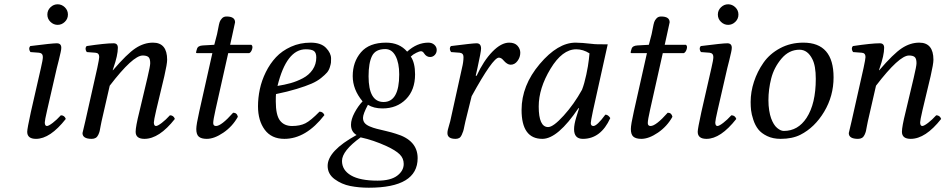

<svg xmlns="http://www.w3.org/2000/svg" viewBox="-20 -638 4412 896"><path d="M215.5 -536Q201 -550 201 -570Q201 -590 215.5 -604Q230 -618 249 -618Q268 -618 282.5 -604Q297 -590 297 -570Q297 -550 282.5 -536Q268 -522 249 -522Q230 -522 215.5 -536ZM245 -320 200 -124Q189 -76 189 -67Q189 -50 199 -50Q207 -50 226 -64.5Q245 -79 264 -100Q281 -100 287 -83Q214 10 148 10Q107 10 107 -23Q107 -37 124 -115L171 -321Q180 -359 180 -372Q180 -390 162 -392L122 -395Q111 -411 121 -423Q223 -436 245 -436Q266 -436 266 -415Q266 -407 263 -394Q260 -381 254 -355.5Q248 -330 245 -320Z M709 -124Q698 -76 698 -67Q698 -50 708 -50Q716 -50 735 -64.5Q754 -79 773 -100Q790 -100 796 -83Q723 10 654 10Q613 10 613 -23Q613 -47 630 -115L668 -275Q681 -330 681 -343Q681 -365 672.5 -372Q664 -379 646 -379Q600 -379 492 -238L454 -72Q452 -65 449.5 -49.5Q447 -34 445 -26Q443 -18 438.5 -8.5Q434 1 426.5 5.5Q419 10 408 10Q365 10 365 -17Q365 -19 378 -72L434 -321Q443 -363 443 -372Q443 -391 425 -392L385 -395Q374 -411 384 -423Q471 -436 510 -436Q530 -436 530 -415Q530 -380 509 -320L506 -311L507 -310Q573 -387 612.5 -413Q652 -439 694 -439Q760 -439 760 -359Q760 -340 747 -283Z M980 -429 993 -479Q995 -487 998.5 -506.5Q1002 -526 1005 -535Q1008 -544 1016 -552.5Q1024 -561 1037 -561Q1077 -561 1077 -534Q1077 -532 1064 -474L1054 -429H1153Q1161 -423 1156.5 -408.5Q1152 -394 1143 -390H1045L986 -127Q975 -78 975 -64Q975 -50 988 -50Q1013 -50 1068 -112Q1086 -112 1090 -93Q1065 -48 1022.5 -19Q980 10 945 10Q920 10 908 0Q896 -10 896 -36Q896 -56 910 -118L971 -390H901Q895 -390 895 -392Q895 -397 899 -409Q903 -425 927 -426Z M1456 -370Q1456 -392 1445 -400Q1434 -408 1407 -408Q1317 -408 1275 -237Q1307 -242 1336 -250Q1365 -258 1393.5 -273Q1422 -288 1439 -313Q1456 -338 1456 -370ZM1268 -199Q1267 -191 1267 -165Q1267 -101 1286.5 -75.5Q1306 -50 1343 -50Q1380 -50 1405 -62.5Q1430 -75 1471 -117Q1487 -117 1494 -101Q1408 10 1307 10Q1247 10 1215.5 -32.5Q1184 -75 1184 -142Q1184 -181 1192.5 -221.5Q1201 -262 1220.5 -301.5Q1240 -341 1268 -371Q1296 -401 1338 -420Q1380 -439 1430 -439Q1478 -439 1501.5 -414.5Q1525 -390 1525 -365Q1525 -352 1524.5 -346Q1524 -340 1519.5 -325Q1515 -310 1506 -299.5Q1497 -289 1478.5 -274Q1460 -259 1433.5 -247.5Q1407 -236 1364.5 -223Q1322 -210 1268 -199Z M1663 3Q1576 66 1576 113Q1576 156 1618 180.5Q1660 205 1742 205Q1803 205 1833.5 182Q1864 159 1864 127Q1864 101 1845.5 82.5Q1827 64 1784 44Q1723 16 1663 3ZM1917 -291Q1917 -218 1874.5 -175Q1832 -132 1765 -132Q1724 -132 1697 -149Q1674 -106 1674 -88Q1674 -74 1681.5 -64.5Q1689 -55 1705.5 -48Q1722 -41 1738 -37Q1754 -33 1781.5 -26.5Q1809 -20 1827 -14Q1929 16 1929 100Q1929 238 1701 238Q1655 238 1614.5 230Q1574 222 1541.5 198Q1509 174 1509 136Q1509 66 1644 -8Q1618 -23 1618 -56Q1618 -81 1634.5 -112Q1651 -143 1672 -165Q1626 -220 1626 -283Q1626 -349 1664.5 -394Q1703 -439 1782 -439Q1844 -439 1880 -397Q1926 -439 1979 -439Q1996 -439 2007 -429Q2018 -419 2018 -405Q2018 -391 2009 -381.5Q2000 -372 1987 -372Q1970 -372 1959 -389Q1953 -399 1944 -399Q1938 -399 1922.5 -391.5Q1907 -384 1897 -374Q1917 -345 1917 -291ZM1843 -291Q1843 -344 1826 -376.5Q1809 -409 1778 -409Q1732 -409 1716 -376.5Q1700 -344 1700 -282Q1700 -162 1770 -162Q1843 -162 1843 -291Z M2200 -285 2204 -284Q2237 -355 2278 -397Q2319 -439 2356 -439Q2382 -439 2395 -424.5Q2408 -410 2408 -392Q2408 -371 2395 -353.5Q2382 -336 2363 -336Q2347 -336 2329 -357Q2319 -369 2308 -369Q2280 -369 2181 -189L2152 -72Q2150 -65 2147 -49Q2144 -33 2141.5 -25.5Q2139 -18 2134.5 -8Q2130 2 2123 6Q2116 10 2106 10Q2068 10 2068 -17Q2068 -24 2070 -32.5Q2072 -41 2075.5 -52.5Q2079 -64 2081 -72L2136 -321Q2143 -349 2143 -372Q2143 -390 2125 -392L2085 -395Q2074 -411 2084 -423Q2186 -436 2204 -436Q2225 -436 2225 -411Q2225 -397 2208 -320Z M2746 -433Q2754 -431 2816 -431L2747 -120Q2737 -72 2737 -64Q2737 -50 2749 -50Q2766 -50 2805 -103Q2818 -103 2828 -87Q2784 10 2700 10Q2659 10 2659 -35Q2659 -57 2669 -90L2682 -132L2680 -134Q2583 10 2511 10Q2414 10 2414 -125Q2414 -239 2498.5 -339Q2583 -439 2666 -439Q2692 -439 2746 -433ZM2696 -219Q2707 -247 2716 -289.5Q2725 -332 2728 -360L2731 -389Q2701 -408 2669 -408Q2604 -408 2549 -317Q2494 -226 2494 -141Q2494 -45 2538 -45Q2562 -45 2610.5 -98.5Q2659 -152 2696 -219Z M3008 -429 3021 -479Q3023 -487 3026.5 -506.5Q3030 -526 3033 -535Q3036 -544 3044 -552.5Q3052 -561 3065 -561Q3105 -561 3105 -534Q3105 -532 3092 -474L3082 -429H3181Q3189 -423 3184.5 -408.5Q3180 -394 3171 -390H3073L3014 -127Q3003 -78 3003 -64Q3003 -50 3016 -50Q3041 -50 3096 -112Q3114 -112 3118 -93Q3093 -48 3050.5 -19Q3008 10 2973 10Q2948 10 2936 0Q2924 -10 2924 -36Q2924 -56 2938 -118L2999 -390H2929Q2923 -390 2923 -392Q2923 -397 2927 -409Q2931 -425 2955 -426Z M3344.5 -536Q3330 -550 3330 -570Q3330 -590 3344.5 -604Q3359 -618 3378 -618Q3397 -618 3411.5 -604Q3426 -590 3426 -570Q3426 -550 3411.5 -536Q3397 -522 3378 -522Q3359 -522 3344.5 -536ZM3374 -320 3329 -124Q3318 -76 3318 -67Q3318 -50 3328 -50Q3336 -50 3355 -64.5Q3374 -79 3393 -100Q3410 -100 3416 -83Q3343 10 3277 10Q3236 10 3236 -23Q3236 -37 3253 -115L3300 -321Q3309 -359 3309 -372Q3309 -390 3291 -392L3251 -395Q3240 -411 3250 -423Q3352 -436 3374 -436Q3395 -436 3395 -415Q3395 -407 3392 -394Q3389 -381 3383 -355.5Q3377 -330 3374 -320Z M3566 -170Q3566 -145 3569.5 -123Q3573 -101 3578.5 -86Q3584 -71 3591 -59.5Q3598 -48 3606.5 -41Q3615 -34 3622.5 -30.5Q3630 -27 3638 -27Q3704 -27 3744 -88Q3787 -154 3787 -270Q3787 -331 3771 -362Q3749 -406 3711 -406Q3662 -406 3627 -364.5Q3592 -323 3579 -272Q3566 -221 3566 -170ZM3483 -162Q3483 -209 3498.5 -256.5Q3514 -304 3543 -345.5Q3572 -387 3620.5 -413Q3669 -439 3729 -439Q3870 -439 3870 -277Q3870 -190 3826 -116.5Q3782 -43 3715 -9Q3677 10 3623 10Q3587 10 3560 -3Q3533 -16 3518.5 -34.5Q3504 -53 3495.5 -79Q3487 -105 3485 -123.5Q3483 -142 3483 -162Z M4285 -124Q4274 -76 4274 -67Q4274 -50 4284 -50Q4292 -50 4311 -64.5Q4330 -79 4349 -100Q4366 -100 4372 -83Q4299 10 4230 10Q4189 10 4189 -23Q4189 -47 4206 -115L4244 -275Q4257 -330 4257 -343Q4257 -365 4248.5 -372Q4240 -379 4222 -379Q4176 -379 4068 -238L4030 -72Q4028 -65 4025.5 -49.5Q4023 -34 4021 -26Q4019 -18 4014.5 -8.5Q4010 1 4002.5 5.5Q3995 10 3984 10Q3941 10 3941 -17Q3941 -19 3954 -72L4010 -321Q4019 -363 4019 -372Q4019 -391 4001 -392L3961 -395Q3950 -411 3960 -423Q4047 -436 4086 -436Q4106 -436 4106 -415Q4106 -380 4085 -320L4082 -311L4083 -310Q4149 -387 4188.5 -413Q4228 -439 4270 -439Q4336 -439 4336 -359Q4336 -340 4323 -283Z"/></svg>

Font: Linux Libertine O
Style: Italic
Weight: 400
Italic angle: -12°
Designer: Philipp H. Poll
Foundry: Philipp H. Poll
Version: Version 5.1.6